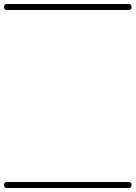

<svg xmlns="http://www.w3.org/2000/svg" viewBox="-35 -575 678 960"><path d="M0 -555Q152 -555 304 -555Q456 -555 608 -555Q623 -555 623 -540Q623 -525 608 -525Q456 -525 304 -525Q152 -525 0 -525Q-15 -525 -15 -540Q-15 -555 0 -555ZM0 335Q152 335 304 335Q456 335 608 335Q623 335 623 350Q623 365 608 365Q456 365 304 365Q152 365 0 365Q-15 365 -15 350Q-15 335 0 335Z"/></svg>

Font: FRB American Cursive Just Guidelines
Style: Italic
Weight: 400
Italic angle: -25°
Version: Version 2.0;Modular Font Editor K font №1